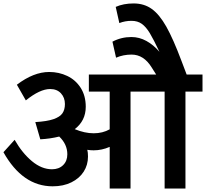

<svg xmlns="http://www.w3.org/2000/svg" viewBox="-20 -1095 1196 1115"><path d="M1156 -563H1057V0H936V-563H738V0H617V-242Q571 -222 524 -222Q505 -222 487 -225Q491 -209 491 -186Q491 -137 466 -98Q441 -59 394.5 -36Q348 -13 286 -13Q111 -13 0 -211L65 -283Q109 -206 165.5 -159Q222 -112 282 -112Q322 -112 346.5 -136Q371 -160 371 -199Q371 -257 324 -302Q271 -289 214 -286L185 -386Q253 -390 290.5 -403Q328 -416 342.5 -437Q357 -458 357 -491Q357 -528 334 -553Q311 -578 271 -578Q212 -578 130 -512L78 -603Q175 -677 266 -677Q322 -677 370.5 -654Q419 -631 448.5 -585Q478 -539 478 -475Q478 -394 414 -345Q472 -321 524 -321Q576 -321 617 -344V-563H496V-662H887L861 -703Q815 -778 744 -778Q696 -778 654 -760L633 -853Q684 -880 743 -880Q789 -880 830.5 -857Q872 -834 906 -794Q872 -866 850 -902.5Q828 -939 803.5 -956.5Q779 -974 744 -974Q706 -974 673 -961L652 -1055Q697 -1075 756 -1075Q817 -1075 861.5 -1043Q906 -1011 946 -940Q986 -869 1034 -741L1064 -662H1156Z"/></svg>

Font: MartelSansBold
Style: Bold
Weight: 700
Designer: Dan Reynolds and Mathieu Réguer
Foundry: Dan Reynolds and Mathieu Réguer
Version: Version 1.002; ttfautohint (v1.1) -l 5 -r 5 -G 72 -x 0 -D la